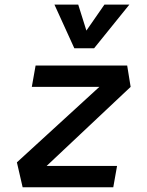

<svg xmlns="http://www.w3.org/2000/svg" viewBox="-20 -796 626 816"><path d="M535.2 -426.8 178.2 -90.8H477.5L461.4 0H76.2L51.8 -106L402.3 -426.8H115.2L131.3 -517.6H520.5ZM295.9 -590.8 211.4 -776.4H312.5L347.2 -666L423.8 -776.4H529.8L379.9 -590.8Z"/></svg>

Font: CaskaydiaCove NFP
Style: Italic
Weight: 400
Italic angle: -10°
Designer: Aaron Bell
Foundry: Saja Typeworks
Version: Version 2111.001; VTT 6.35;Nerd Fonts 3.1.1